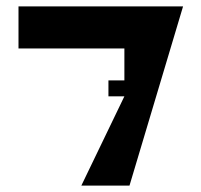

<svg xmlns="http://www.w3.org/2000/svg" viewBox="-20 -782 631 602"><path d="M38 -630H370V-530H320V-480H370L235 -200H386L554 -762H38Z"/></svg>

Font: Digital Distortion
Style: Regular
Weight: 400
Version: Version 1